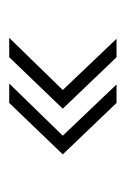

<svg xmlns="http://www.w3.org/2000/svg" viewBox="52 -476 272 416"><g transform="rotate(90 188.0 -268.0)"><path d="M161 -152 274 -268 163 -384.5H203L314.5 -268L203 -152ZM62 -152 175 -268 64 -384.5H104L215.5 -268L104 -152Z"/></g></svg>

Font: Imbue 10pt SemiBold
Style: Regular
Weight: 600
Designer: Tyler Finck
Foundry: Etcetera Type Company
Version: Version 1.102; ttfautohint (v1.8.3)